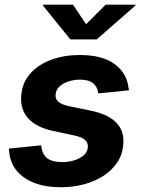

<svg xmlns="http://www.w3.org/2000/svg" viewBox="-20 -787 600 818"><path d="M239.5 10.7Q173.2 10.7 124.5 -8.5Q75.8 -27.7 48.6 -63Q21.4 -98.3 18.6 -146.6Q18.4 -148.7 18.3 -150.4Q18.2 -152.1 18.2 -154L155.4 -167.9Q159.3 -129.8 180.5 -113.2Q201.7 -96.5 245.9 -96.5Q272.8 -96.5 296.8 -104Q320.8 -111.5 336.7 -125.4Q352.5 -139.4 354.3 -159.1Q356.1 -177.8 342.7 -190.4Q329.3 -203 296.3 -209.9L205.5 -229.3Q134.2 -244.8 100 -282.9Q65.8 -321.1 70.3 -377.5Q73.9 -434 108.6 -473.2Q143.3 -512.3 198.7 -532.5Q254.1 -552.7 319.1 -552.7Q415.7 -552.7 468.1 -514.2Q520.6 -475.6 527.5 -412.9Q528.1 -410.4 528.7 -407.7Q529.3 -405.1 529.5 -402.4L399.1 -389Q395.1 -417 376.9 -432.4Q358.7 -447.7 319.8 -447.7Q296.1 -447.7 273.1 -440.4Q250.1 -433.2 234.5 -419.4Q218.8 -405.6 217 -385.2Q214.8 -366.9 227.4 -354.5Q240.1 -342.1 274.4 -334.6L369.3 -315Q440.9 -300.1 475.3 -264.5Q509.8 -229 505.3 -173.8Q502.6 -130.4 480.2 -96.1Q457.8 -61.8 420.9 -37.9Q384 -14.1 337.3 -1.7Q290.6 10.7 239.5 10.7ZM290.9 -767.1 346.8 -684 430.1 -767.1H557.8L557.1 -763.5L391.9 -619.1H279.7L162.9 -763.5L163.7 -767.1Z"/></svg>

Font: Adwaita Sans
Style: Italic
Weight: 400
Italic angle: -9.39999°
Designer: Rasmus Andersson
Foundry: rsms
Version: Version 4.001;git-9221beed3